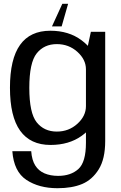

<svg xmlns="http://www.w3.org/2000/svg" viewBox="-20 -760 639 1012"><path d="M283 232Q360 232 413 209.8Q466 187.5 500.2 132.8Q534.5 78 534.5 -17V-592.5H459L433 -471.5V-7.5Q433 95 393 131Q353 167 286.5 167Q246 167 214.8 153.8Q183.5 140.5 165.8 112.2Q148 84 144.5 37H45Q53 144.5 119.2 188.2Q185.5 232 283 232ZM246.5 4Q343.5 4 410.5 -44Q477.5 -92 477.5 -146L433 -200.5Q433 -148.5 387.8 -107.5Q342.5 -66.5 279.5 -66.5Q212.5 -66.5 173.5 -115.2Q134.5 -164 134.5 -297Q134.5 -430 173.5 -478.8Q212.5 -527.5 279.5 -527.5Q342.5 -527.5 387.8 -486.8Q433 -446 433 -394.5L476.5 -445.5Q476.5 -498 409.5 -548Q342.5 -598 245.5 -598Q139 -598 85.8 -523.5Q32.5 -449 32.5 -297.5Q32.5 -146 86.2 -71Q140 4 246.5 4ZM254 -621H305L339 -740H308.5Z"/></svg>

Font: Anybody Thin
Style: Regular
Weight: 400
Version: Version 1.113;gftools[0.9.25]